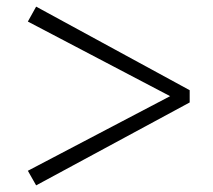

<svg xmlns="http://www.w3.org/2000/svg" viewBox="-20 -655 643 579"><path d="M552 -383 89 -635 64 -590 493 -365 64 -140 89 -96 552 -346Z"/></svg>

Font: Noto Serif SC
Style: Bold
Weight: 700
Designer: Ryoko NISHIZUKA 西塚涼子 (kana & ideographs); Frank Grießhammer (Latin, Greek & Cyrillic); Wenlong ZHANG 张文龙 (bopomofo); San
Foundry: Adobe
Version: Version 2.001;hotconv 1.1.0;makeotfexe 2.6.0